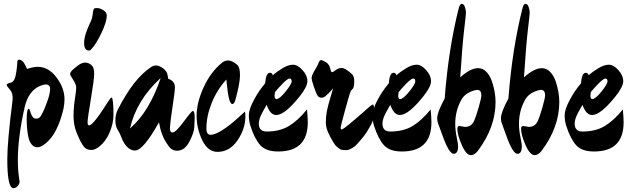

<svg xmlns="http://www.w3.org/2000/svg" viewBox="-20 -829 3288 1000"><path d="M46 -320Q46 -346 30.5 -363.5Q15 -381 15 -386Q15 -391 21.5 -394Q28 -397 36 -398.5Q44 -400 52 -410.5Q60 -421 65 -455Q70 -489 70 -503.5Q70 -518 79 -518Q88 -518 95 -512Q102 -506 105.5 -500.5Q109 -495 114 -484Q119 -473 121 -470Q154 -481 176 -481Q233 -481 274.5 -425.5Q316 -370 316 -312Q316 -291 311 -264Q280 -130 215 -80Q193 -62 175 -62Q157 -62 145 -76.5Q133 -91 128 -114Q119 -155 119 -209Q119 -263 131 -263Q133 -263 141.5 -237Q150 -211 168 -211Q186 -211 195 -229Q211 -257 226 -299.5Q241 -342 241 -365.5Q241 -389 219 -389Q206 -389 190 -382Q128 -357 108 -269Q73 -113 73 3Q73 58 79 94L82 117Q82 129 72 140Q62 151 50 151Q18 151 18 1Q18 -93 45 -303Z M455 -572Q451 -566 443 -566Q418 -566 418 -606Q418 -646 453 -718Q460 -733 462 -749Q464 -765 464.5 -767.5Q465 -770 465.5 -771.5Q466 -773 466.5 -775.5Q467 -778 467.5 -779.5Q468 -781 469 -782.5Q470 -784 471 -785Q474 -787 487 -787Q500 -787 518 -776Q536 -765 536 -748Q536 -715 508 -656.5Q480 -598 455 -572ZM495 -64Q474 -48 456.5 -48Q439 -48 427.5 -55.5Q416 -63 407 -80Q392 -104 377.5 -142Q363 -180 363 -224Q363 -268 370 -313Q377 -358 377 -373.5Q377 -389 361 -413.5Q345 -438 345 -443Q345 -448 348.5 -453.5Q352 -459 357.5 -464.5Q363 -470 368.5 -474Q374 -478 381 -484Q404 -503 423 -503Q442 -503 456.5 -490Q471 -477 470.5 -445Q470 -413 455 -324Q436 -210 436 -193Q436 -176 445 -176Q465 -176 546 -304Q557 -321 561.5 -321Q566 -321 568.5 -296Q571 -271 571 -229.5Q571 -188 551.5 -140.5Q532 -93 495 -64Z M683 -45Q652 -45 627 -83Q620 -93 612 -114.5Q604 -136 592.5 -154Q581 -172 581 -202.5Q581 -233 593 -257Q675 -419 766 -479Q778 -488 794 -488Q810 -488 834 -470Q848 -456 851 -446Q856 -424 856 -419Q891 -407 891 -375Q891 -353 879 -275.5Q867 -198 865 -160Q865 -139 879 -139Q895 -139 936.5 -195Q978 -251 984 -251Q994 -251 994 -218L992 -169Q992 -141 967 -92.5Q942 -44 903 -44Q879 -44 865 -60Q860 -65 850 -80Q819 -125 808 -192Q726 -45 683 -45ZM657 -160Q758 -247 817 -423Q691 -308 657 -160Z M1113 -38Q1063 -38 1033.5 -98.5Q1004 -159 1004 -226.5Q1004 -294 1040.5 -374Q1077 -454 1136 -502Q1149 -514 1169 -514Q1189 -514 1216 -491Q1230 -478 1230 -437Q1230 -396 1206 -309Q1200 -287 1190 -287Q1171 -287 1161 -394Q1160 -411 1159 -415Q1110 -361 1082.5 -292.5Q1055 -224 1055 -160Q1055 -127 1077 -127Q1115 -127 1197 -195Q1212 -208 1219 -214.5Q1226 -221 1240 -233.5Q1254 -246 1256 -248Q1258 -239 1258 -222Q1258 -158 1217 -98Q1176 -38 1113 -38Z M1429 -40Q1365 -40 1335.5 -73Q1306 -106 1284 -174Q1276 -200 1276 -229.5Q1276 -259 1302.5 -308.5Q1329 -358 1361 -395Q1365 -450 1386 -450Q1397 -450 1401 -437Q1422 -456 1452 -474Q1482 -492 1506 -492Q1530 -492 1555.5 -464Q1581 -436 1581 -406.5Q1581 -377 1540 -326Q1463 -230 1419 -230Q1387 -230 1369 -283Q1368 -281 1359.5 -266.5Q1351 -252 1347.5 -245Q1344 -238 1338 -226Q1328 -203 1328 -185Q1328 -144 1369 -144Q1437 -144 1484.5 -172.5Q1532 -201 1579 -259Q1583 -215 1583 -192Q1583 -40 1429 -40ZM1412 -349Q1410 -337 1410 -331Q1410 -313 1420 -313Q1436 -313 1467.5 -352Q1499 -391 1499 -405.5Q1499 -420 1488.5 -420Q1478 -420 1452.5 -394Q1427 -368 1412 -349Z M1901 -160Q1889 -136 1862.5 -104.5Q1836 -73 1827 -66Q1800 -47 1783.5 -47Q1767 -47 1759 -49Q1751 -51 1743.5 -57.5Q1736 -64 1731.5 -67.5Q1727 -71 1720.5 -81.5Q1714 -92 1712 -95Q1710 -98 1703 -111Q1696 -124 1696 -125Q1677 -160 1677 -191.5Q1677 -223 1682.5 -250.5Q1688 -278 1700 -318Q1712 -358 1715 -369Q1700 -350 1675 -328Q1665 -320 1653.5 -320Q1642 -320 1634.5 -330.5Q1627 -341 1615 -376Q1603 -411 1603 -423.5Q1603 -436 1619 -462.5Q1635 -489 1638 -498Q1643 -516 1653 -516Q1658 -516 1677 -505.5Q1696 -495 1702 -465Q1704 -453 1711 -453Q1714 -453 1728.5 -464Q1743 -475 1760.5 -475Q1778 -475 1813 -443Q1825 -431 1825 -409Q1825 -387 1822.5 -378Q1820 -369 1817 -366Q1808 -359 1803.5 -346.5Q1799 -334 1776.5 -252.5Q1754 -171 1754 -163Q1754 -155 1760 -155Q1768 -155 1824 -203Q1880 -251 1905 -274Q1920 -285 1922 -285Q1929 -285 1929 -243.5Q1929 -202 1901 -160Z M2073 -40Q2009 -40 1979.5 -73Q1950 -106 1928 -174Q1920 -200 1920 -229.5Q1920 -259 1946.5 -308.5Q1973 -358 2005 -395Q2009 -450 2030 -450Q2041 -450 2045 -437Q2066 -456 2096 -474Q2126 -492 2150 -492Q2174 -492 2199.5 -464Q2225 -436 2225 -406.5Q2225 -377 2184 -326Q2107 -230 2063 -230Q2031 -230 2013 -283Q2012 -281 2003.5 -266.5Q1995 -252 1991.5 -245Q1988 -238 1982 -226Q1972 -203 1972 -185Q1972 -144 2013 -144Q2081 -144 2128.5 -172.5Q2176 -201 2223 -259Q2227 -215 2227 -192Q2227 -40 2073 -40ZM2056 -349Q2054 -337 2054 -331Q2054 -313 2064 -313Q2080 -313 2111.5 -352Q2143 -391 2143 -405.5Q2143 -420 2132.5 -420Q2122 -420 2096.5 -394Q2071 -368 2056 -349Z M2402 -168Q2436 -168 2450 -201Q2459 -221 2473 -269.5Q2487 -318 2487 -333Q2487 -361 2465 -361Q2462 -361 2458 -360Q2402 -347 2381 -306Q2351 -250 2351 -184Q2351 -152 2358.5 -115Q2366 -78 2366 -68Q2366 -28 2343 -28Q2318 -28 2283 -128Q2268 -171 2262.5 -184Q2257 -197 2257 -213Q2257 -244 2296 -316Q2316 -577 2370 -789Q2376 -809 2385 -809Q2396 -809 2401.5 -792Q2407 -775 2407 -764.5Q2407 -754 2397.5 -674.5Q2388 -595 2377 -426Q2430 -474 2470 -474Q2495 -474 2513.5 -454.5Q2532 -435 2542 -406Q2561 -349 2561 -298Q2561 -167 2470 -45Q2452 -21 2433 -21Q2408 -21 2385 -74Q2362 -127 2362 -158Q2362 -173 2373 -173Z M2734 -168Q2768 -168 2782 -201Q2791 -221 2805 -269.5Q2819 -318 2819 -333Q2819 -361 2797 -361Q2794 -361 2790 -360Q2734 -347 2713 -306Q2683 -250 2683 -184Q2683 -152 2690.5 -115Q2698 -78 2698 -68Q2698 -28 2675 -28Q2650 -28 2615 -128Q2600 -171 2594.5 -184Q2589 -197 2589 -213Q2589 -244 2628 -316Q2648 -577 2702 -789Q2708 -809 2717 -809Q2728 -809 2733.5 -792Q2739 -775 2739 -764.5Q2739 -754 2729.5 -674.5Q2720 -595 2709 -426Q2762 -474 2802 -474Q2827 -474 2845.5 -454.5Q2864 -435 2874 -406Q2893 -349 2893 -298Q2893 -167 2802 -45Q2784 -21 2765 -21Q2740 -21 2717 -74Q2694 -127 2694 -158Q2694 -173 2705 -173Z M3074 -40Q3010 -40 2980.5 -73Q2951 -106 2929 -174Q2921 -200 2921 -229.5Q2921 -259 2947.5 -308.5Q2974 -358 3006 -395Q3010 -450 3031 -450Q3042 -450 3046 -437Q3067 -456 3097 -474Q3127 -492 3151 -492Q3175 -492 3200.5 -464Q3226 -436 3226 -406.5Q3226 -377 3185 -326Q3108 -230 3064 -230Q3032 -230 3014 -283Q3013 -281 3004.5 -266.5Q2996 -252 2992.5 -245Q2989 -238 2983 -226Q2973 -203 2973 -185Q2973 -144 3014 -144Q3082 -144 3129.5 -172.5Q3177 -201 3224 -259Q3228 -215 3228 -192Q3228 -40 3074 -40ZM3057 -349Q3055 -337 3055 -331Q3055 -313 3065 -313Q3081 -313 3112.5 -352Q3144 -391 3144 -405.5Q3144 -420 3133.5 -420Q3123 -420 3097.5 -394Q3072 -368 3057 -349Z"/></svg>

Font: Ma Shan Zheng
Style: Regular
Weight: 400
Designer: ZhongQi
Foundry: ZhongQi
Version: Version 2.001